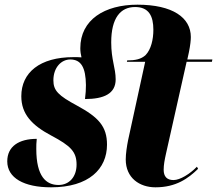

<svg xmlns="http://www.w3.org/2000/svg" viewBox="-20 -790 927 820"><path d="M198 10C360 10 437 -69 437 -172C437 -250 401 -289 309 -339C229 -382 208 -403 208 -447C208 -502 242 -536 280 -536C327 -536 346 -501 347 -427C347 -409 346 -389 343 -367C424 -367 474 -390 474 -451C474 -500 455 -534 455 -609C455 -714 495 -760 557 -760C616 -760 635 -721 635 -663C635 -621 625 -579 602 -555C583 -537 557 -532 523 -532L522 -526H600L527 -191C522 -166 517 -133 517 -109C517 -30 576 10 644 10C732 10 784 -28 826 -69L821 -78C791 -47 749 -21 721 -21C692 -21 679 -37 679 -65C679 -86 683 -107 689 -134L777 -526H885L887 -536H780L787 -568C793 -598 795 -619 795 -632C795 -715 717 -770 567 -770C427 -770 323 -706 323 -584C323 -570 325 -557 328 -545C317 -546 306 -546 294 -546C150 -546 71 -480 71 -379C71 -303 116 -255 199 -211C282 -167 307 -142 307 -87C307 -35 276 0 230 0C177 0 135 -36 135 -154C135 -167 135 -181 137 -197C61 -197 11 -165 11 -101C11 -30 82 10 198 10Z"/></svg>

Font: Noto Serif Display Condensed Black
Style: Italic
Weight: 900
Width: 3
Italic angle: -12°
Designer: Monotype Design Team
Foundry: Monotype Imaging Inc.
Version: Version 2.009